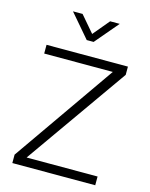

<svg xmlns="http://www.w3.org/2000/svg" viewBox="-135 -1017 864 1103"><g transform="rotate(15 297.0 -466.0)"><path d="M48 0V-50L470 -655H62V-707H546V-658L119 -52H541V0ZM278 -793 159 -932H216L299 -835L380 -932H437L319 -793Z"/></g></svg>

Font: Onest ExtraLight
Style: Regular
Weight: 250
Designer: Dmitri Voloshin, Andrey Kudryavtsev
Foundry: Dmitri Voloshin, Andrey Kudryavtsev
Version: Version 1.000;gftools[0.9.33]